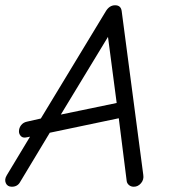

<svg xmlns="http://www.w3.org/2000/svg" viewBox="-39 -703 642 729"><path d="M469 6Q458 6 450.5 -0.5Q443 -7 442 -16L412 -254L150 -199L38 -13Q28 6 6 6Q-11 6 -17 -8Q-23 -22 -13 -38L75 -184L59 -181Q47 -179 40 -186.5Q33 -194 33 -204Q33 -217 41 -227.5Q49 -238 63 -241L116 -253L362 -659Q376 -683 398 -683Q420 -683 423 -661L505 -39Q508 -21 496.5 -7.5Q485 6 469 6ZM192 -268 404 -312 371 -563Z"/></svg>

Font: Comic Neue
Style: Italic
Weight: 400
Italic angle: -12°
Designer: Craig Rozynski
Foundry: Craig Rozynski
Version: Version 2.003